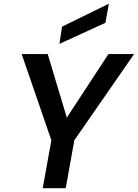

<svg xmlns="http://www.w3.org/2000/svg" viewBox="-20 -982 720 1002"><path d="M203 0 248 -250 93 -700H229L332 -357L322 -358L546 -700H680L368 -250L323 0ZM290 -753 304 -843 547 -962H548L530 -863Z"/></svg>

Font: DM Sans 28pt SemiBold
Style: Italic
Weight: 600
Italic angle: -10°
Version: Version 4.004;gftools[0.9.30]